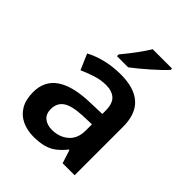

<svg xmlns="http://www.w3.org/2000/svg" viewBox="-217 -887 1019 1019"><g transform="rotate(45 292.5 -378.0)"><path d="M306 -552Q407 -552 458.5 -505.5Q510 -459 510 -364V0H420L396 -75H392Q369 -46 344.5 -27Q320 -8 288 1Q256 10 211 10Q163 10 124.5 -8Q86 -26 64 -63Q42 -100 42 -157Q42 -240 104.5 -283.5Q167 -327 293 -331L384 -334V-357Q384 -412 359 -434.5Q334 -457 290 -457Q251 -457 212.5 -444.5Q174 -432 138 -416L100 -504Q140 -526 193 -539Q246 -552 306 -552ZM318 -254Q236 -250 204 -226.5Q172 -203 172 -160Q172 -122 195 -103.5Q218 -85 254 -85Q309 -85 346.5 -117Q384 -149 384 -210V-256ZM475 -756Q463 -742 442 -722Q421 -702 396.5 -680.5Q372 -659 348.5 -639.5Q325 -620 306 -606H222V-619Q238 -638 258 -663.5Q278 -689 297.5 -716.5Q317 -744 330 -766H475Z"/></g></svg>

Font: Noto Sans Khmer SemiBold
Style: Regular
Weight: 600
Version: Version 2.003